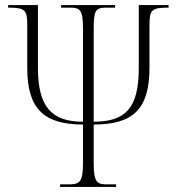

<svg xmlns="http://www.w3.org/2000/svg" viewBox="-20 -734 700 754"><path d="M216 0H436V-10H399C359 -10 348 -21 348 -95V-245C499 -245 567 -302 567 -467V-637C567 -696 576 -704 642 -704V-714H525V-467C525 -313 476 -256 348 -256V-619C348 -694 355 -704 398 -704H432V-714H220V-704H255C296 -704 306 -694 306 -619V-256C183 -256 129 -314 129 -467V-714H12V-704C78 -704 87 -695 87 -637V-467C87 -306 153 -245 306 -245V-95C306 -21 294 -10 251 -10H216Z"/></svg>

Font: Noto Serif Display SemiCondensed ExtraLight
Style: Regular
Weight: 200
Width: 4
Designer: Monotype Design Team
Foundry: Monotype Imaging Inc.
Version: Version 2.009